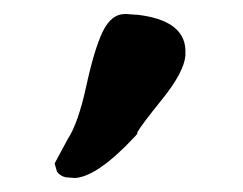

<svg xmlns="http://www.w3.org/2000/svg" viewBox="-20 -720 343 271"><path d="M158.7 -700.2 171.9 -699.2H173.3Q173.3 -699.2 173.8 -699.2Q240.2 -691.4 241.7 -649.4V-641.6Q239.7 -618.2 209.2 -580.3Q178.7 -542.5 173.8 -533.2V-531.2L170.9 -527.8Q118.2 -471.2 86.4 -468.8H85.4L73.2 -469.7Q65.4 -471.2 60.5 -477.5L57.1 -489.3L75.7 -523.9Q90.3 -545.9 101.8 -598.6Q113.3 -651.4 125.2 -675.8Q137.2 -700.2 156.2 -700.2Z"/></svg>

Font: Drukaatie burti
Style: Bold
Weight: 700
Version: Version 0.14